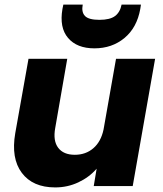

<svg xmlns="http://www.w3.org/2000/svg" viewBox="-20 -816 714 842"><path d="M660.2 -558.1 562 0H391.1L403.8 -76.2Q371.1 -38.6 323.7 -16.4Q276.4 5.9 222.2 5.9Q123.5 5.9 75.7 -57.9Q27.8 -121.6 46.9 -231.9L105 -558.1H274.9L222.2 -254.9Q211.9 -198.7 235.1 -168Q258.3 -137.2 308.1 -137.2Q356 -137.2 389.4 -166Q422.9 -194.8 434.1 -248L488.8 -558.1ZM595.2 -776.9Q580.6 -694.8 525.9 -649.4Q471.2 -604 394 -604Q317.4 -604 278.6 -649.4Q239.7 -694.8 253.9 -776.9L257.8 -795.9H342.8Q336.4 -762.7 352.8 -745.8Q369.1 -729 416 -729Q462.4 -729 484.6 -745.8Q506.8 -762.7 513.2 -795.9H598.1Z"/></svg>

Font: SVN-Poppins
Style: Bold Italic
Weight: 700
Italic angle: -10°
Designer: Ninad Kale (Devanagari), Jonny Pinhorn (Latin)
Foundry: Indian Type Foundry
Version: Version 3.002 2017